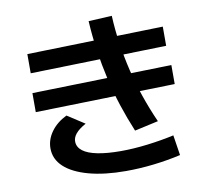

<svg xmlns="http://www.w3.org/2000/svg" viewBox="-92 -923 1183 1084"><g transform="rotate(-10 500.0 -381.5)"><path d="M545 57Q422 57 332 32.5Q242 8 194 -36.5Q146 -81 146 -143Q146 -193 178 -237.5Q210 -282 267 -310L366 -246Q326 -224 307.5 -201.5Q289 -179 290 -155Q291 -124 319 -102.5Q347 -81 402 -70Q457 -59 536 -59Q608 -59 689 -69Q770 -79 842 -95L860 21Q786 38 705 47.5Q624 57 545 57ZM100 -359V-468L900 -488V-379ZM634 -159Q602 -236 576 -315Q550 -394 531.5 -475.5Q513 -557 500.5 -641.5Q488 -726 483 -813L617 -820Q621 -736 633 -657Q645 -578 663.5 -500.5Q682 -423 708.5 -345.5Q735 -268 770 -189ZM110 -580V-690L890 -710V-600Z"/></g></svg>

Font: M PLUS 1
Style: Bold
Weight: 700
Designer: Coji Morishita
Foundry: UNDERFOREST DESIGN
Version: Version 1.001